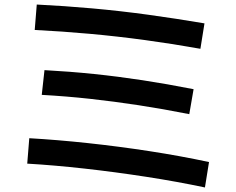

<svg xmlns="http://www.w3.org/2000/svg" viewBox="-20 -783 1040 846"><path d="M883 43Q760 17 624 -4Q488 -25 354 -40Q220 -55 100 -62L109 -174Q232 -167 367 -152.5Q502 -138 638.5 -117Q775 -96 901 -69ZM814 -280Q698 -303 590 -319.5Q482 -336 377 -347.5Q272 -359 164 -365L176 -474Q287 -468 393.5 -457Q500 -446 608 -429.5Q716 -413 833 -390ZM863 -568Q740 -590 618.5 -606.5Q497 -623 375.5 -634Q254 -645 133 -651L142 -763Q264 -757 387 -746Q510 -735 633.5 -718Q757 -701 881 -680Z"/></svg>

Font: M PLUS 2 SemiBold
Style: Regular
Weight: 600
Designer: Coji Morishita
Foundry: UNDERFOREST DESIGN
Version: Version 1.001